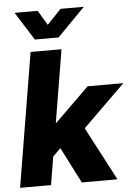

<svg xmlns="http://www.w3.org/2000/svg" viewBox="-62 -992 733 1039"><g transform="rotate(-5 305.0 -473.0)"><path d="M4.4 0 125 -727.5H293L227.5 -332.5H229.5L416.5 -515.6H610.4L380.9 -290.5L533.2 0H339.4L240.2 -194.8L197.8 -153.3L172.4 0ZM182.6 -945.8 230.5 -865.7 306.6 -945.8H432.6V-945.3L282.7 -792.5H153.8L57.6 -945.3V-945.8Z"/></g></svg>

Font: Inter Display ExtraBold
Style: Italic
Weight: 800
Italic angle: -9.39999°
Designer: Rasmus Andersson
Foundry: rsms
Version: Version 4.000;git-a52131595